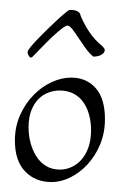

<svg xmlns="http://www.w3.org/2000/svg" viewBox="-20 -370 260 384"><path d="M100.1 -30.8Q111.8 -30.8 123 -35.9Q134.3 -41 143.1 -51Q151.9 -61 157 -75.7Q162.1 -90.3 162.1 -109.9Q162.1 -126 158.2 -140.4Q154.3 -154.8 146.7 -165.5Q139.2 -176.3 127.2 -182.6Q115.2 -189 99.1 -189Q87.9 -189 76.7 -184.8Q65.4 -180.7 56.6 -171.6Q47.9 -162.6 42.5 -148.7Q37.1 -134.8 37.1 -115.2Q37.1 -99.6 41 -84.7Q44.9 -69.8 52.5 -57.6Q60.1 -45.4 72 -38.1Q84 -30.8 100.1 -30.8ZM83 -5.9Q50.8 -5.9 30.3 -27.1Q9.8 -48.3 9.8 -88.9Q9.8 -116.2 20 -139.4Q30.3 -162.6 46.6 -179.4Q63 -196.3 83 -205.6Q103 -214.8 122.1 -214.8Q152.8 -214.8 171.4 -193.8Q189.9 -172.9 189.9 -131.8Q189.9 -104.5 180.4 -81.5Q170.9 -58.6 155.5 -41.7Q140.1 -24.9 121.1 -15.4Q102.1 -5.9 83 -5.9ZM45.4 -256.8Q43.5 -254.9 42.5 -254.9Q39.6 -254.9 37.4 -258.5Q35.2 -262.2 35.2 -266.1Q35.2 -268.6 41 -275.9Q46.9 -283.2 55.9 -292.5Q64.9 -301.8 75.4 -312Q85.9 -322.3 95.2 -330.8Q104.5 -339.4 111.1 -344.7Q117.7 -350.1 119.1 -350.1Q120.1 -350.1 123.5 -350.1Q127 -350.1 130.6 -349.1Q134.3 -348.1 137.5 -345.7Q140.6 -343.3 141.1 -338.9Q147.9 -322.3 158.4 -306.4Q168.9 -290.5 185.5 -276.9Q187 -275.4 188.2 -273.4Q189.5 -271.5 189.5 -270Q189.5 -264.6 183.1 -260.7Q176.8 -256.8 166.5 -256.8Q158.7 -263.2 151.1 -273.7Q143.6 -284.2 137 -294.2Q130.4 -304.2 124.8 -311.5Q119.1 -318.8 115.2 -318.8Q111.3 -318.8 103.3 -312.5Q95.2 -306.2 85.2 -296.9Q75.2 -287.6 64.7 -276.6Q54.2 -265.6 45.4 -256.8Z"/></svg>

Font: Stalemate
Style: Regular
Weight: 400
Designer: Astigmatic (AOETI)
Foundry: Astigmatic (AOETI)
Version: Version 001.000